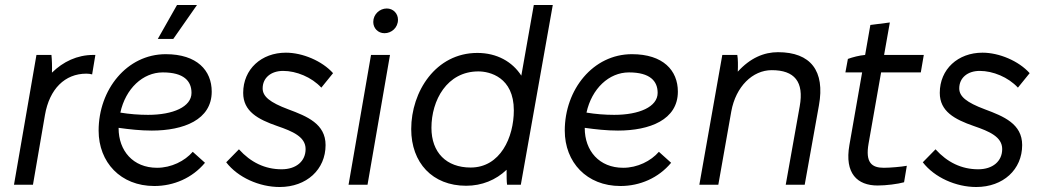

<svg xmlns="http://www.w3.org/2000/svg" viewBox="-20 -740 4171 769"><path d="M36 0H112L160 -279C178 -384 240 -445 326 -445C334 -445 342 -444 349 -442L362 -520H354C289 -520 233 -493 188 -449C189 -474 188 -501 186 -520H126Z M598 5C676 5 750 -27 801 -88L752 -132C720 -95 666 -68 609 -68C513 -68 455 -136 455 -227V-228C498 -222 543 -217 588 -217C715 -217 828 -260 828 -373C828 -458 769 -523 644 -523C488 -523 375 -381 375 -217C375 -90 463 5 598 5ZM674 -584 769 -720H689L612 -584ZM462 -289C483 -385 552 -450 632 -450C717 -450 747 -415 747 -368C747 -312 673 -280 573 -280C537 -280 498 -283 462 -289Z M1100 9C1208 9 1284 -61 1284 -159C1284 -244 1210 -274 1135 -302C1060 -330 1032 -354 1032 -386C1032 -428 1065 -456 1114 -456C1167 -456 1228 -431 1267 -389L1314 -447C1270 -496 1192 -529 1125 -529C1027 -529 954 -463 954 -368C954 -294 1013 -262 1091 -235C1152 -214 1204 -192 1204 -143C1204 -94 1166 -62 1108 -62C1041 -62 984 -90 937 -142L886 -90C933 -29 1019 9 1100 9Z M1376 0H1452L1542 -520H1466ZM1520 -607C1548 -607 1574 -629 1574 -661C1574 -686 1555 -706 1529 -706C1501 -706 1475 -683 1475 -652C1475 -627 1494 -607 1520 -607Z M2011 0H2066L2194 -720H2118L2068 -437C2032 -493 1970 -528 1892 -528C1725 -528 1627 -373 1627 -223C1627 -88 1712 4 1847 4C1910 4 1966 -19 2009 -60C2009 -35 2009 -12 2011 0ZM1896 -454C1941 -454 2038 -431 2038 -298C2038 -190 1984 -69 1865 -69C1768 -69 1708 -129 1708 -228C1708 -338 1770 -454 1896 -454Z M2465 5C2543 5 2617 -27 2668 -88L2619 -132C2587 -95 2533 -68 2476 -68C2380 -68 2322 -136 2322 -227V-228C2365 -222 2410 -217 2455 -217C2582 -217 2695 -260 2695 -373C2695 -458 2636 -523 2511 -523C2355 -523 2242 -381 2242 -217C2242 -90 2330 5 2465 5ZM2329 -289C2350 -385 2419 -450 2499 -450C2584 -450 2614 -415 2614 -368C2614 -312 2540 -280 2440 -280C2404 -280 2365 -283 2329 -289Z M2781 0H2857L2909 -294C2927 -393 2994 -459 3071 -459C3162 -459 3201 -413 3183 -314L3127 0H3203L3260 -318C3285 -456 3227 -531 3096 -531C3040 -531 2985 -508 2935 -453C2936 -477 2936 -504 2933 -520H2873Z M3495 3C3529 3 3576 -3 3601 -10L3612 -76C3591 -72 3545 -68 3520 -68C3472 -68 3445 -88 3459 -166L3509 -450H3668L3680 -520H3521L3544 -650L3466 -640L3445 -520C3422 -518 3395 -511 3376 -504L3366 -450H3433L3382 -159C3362 -45 3414 3 3495 3Z M3890 9C3998 9 4074 -61 4074 -159C4074 -244 4000 -274 3925 -302C3850 -330 3822 -354 3822 -386C3822 -428 3855 -456 3904 -456C3957 -456 4018 -431 4057 -389L4104 -447C4060 -496 3982 -529 3915 -529C3817 -529 3744 -463 3744 -368C3744 -294 3803 -262 3881 -235C3942 -214 3994 -192 3994 -143C3994 -94 3956 -62 3898 -62C3831 -62 3774 -90 3727 -142L3676 -90C3723 -29 3809 9 3890 9Z"/></svg>

Font: Fixel Text 20240404
Style: Italic
Weight: 400
Width: 4
Italic angle: -10°
Designer: AlfaBravo + MacPaw
Foundry: Kyrylo Tkachov, Marchela Mozhyna, Serhii Makarenko, Maria Weinstein, Zakhar Kryvoshyya
Version: Version 1.211;Glyphs 3.2 (3225)